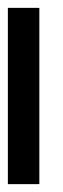

<svg xmlns="http://www.w3.org/2000/svg" viewBox="-20 -588 160 488"><path d="M0 -568H80V-120H0Z"/></svg>

Font: Satisfactory Mid
Style: Regular
Weight: 400
Designer: Sadat Fauzi
Foundry: Intuisi Creative
Version: Version 001.000